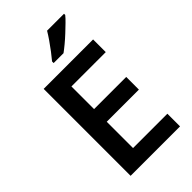

<svg xmlns="http://www.w3.org/2000/svg" viewBox="-279 -1027 1115 1115"><g transform="rotate(-45 279.0 -469.5)"><path d="M499 0H93V-714H499V-610H217V-424H481V-320H217V-104H499ZM485 -929Q474 -915 453.5 -895Q433 -875 409.5 -853Q386 -831 362.5 -811.5Q339 -792 321 -779H240V-792Q256 -811 275.5 -836.5Q295 -862 314 -889.5Q333 -917 346 -939H485Z"/></g></svg>

Font: Noto Sans Sundanese SemiBold
Style: Regular
Weight: 600
Version: Version 2.003